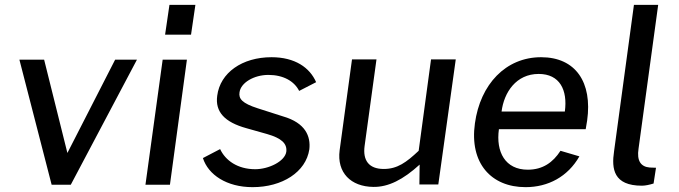

<svg xmlns="http://www.w3.org/2000/svg" viewBox="-20 -762 2799 792"><path d="M545 -516H455L258 -131L162 -516H60L193 0H272Z M786 -742H679L661 -619H768ZM751 -516H651L580 0H681Z M1022 10C1144 10 1242 -52 1256 -146C1262 -199 1241 -255 1147 -282L1044 -315C978 -336 964 -355 968 -381C973 -421 1028 -453 1087 -453C1149 -453 1194 -427 1214 -387L1284 -423C1258 -483 1197 -526 1100 -526C979 -526 888 -462 876 -367C867 -301 906 -258 997 -233L1082 -209C1141 -192 1165 -170 1161 -136C1155 -96 1088 -64 1033 -64C960 -64 910 -100 888 -147L817 -110C839 -41 915 10 1022 10Z M1520 9C1582 10 1643 -21 1711 -83L1710 -1H1788L1860 -517H1758L1707 -140C1656 -92 1619 -65 1563 -65C1501 -65 1476 -101 1484 -160L1533 -517H1432L1381 -142C1369 -50 1427 8 1520 9Z M2038 -229H2396L2402 -265C2424 -422 2355 -526 2212 -526C2066 -526 1961 -414 1939 -253C1916 -89 2006 10 2148 10C2241 10 2322 -33 2370 -117L2292 -140C2261 -92 2219 -62 2157 -62C2064 -62 2025 -135 2038 -229ZM2049 -302C2059 -381 2109 -457 2202 -457C2289 -457 2322 -391 2310 -302Z M2628 4C2642 4 2660 0 2676 -5L2686 -70L2660 -71C2624 -74 2606 -98 2614 -149L2695 -742H2595L2513 -138C2502 -65 2511 4 2628 4Z"/></svg>

Font: United Sans Medium
Style: Italic
Weight: 500
Italic angle: -8°
Designer: Pablo Impallari, Rodrigo Fuenzalida (Modified by Dan O. Williams)
Version: Version 1.000;PS 001.000;hotconv 1.0.88;makeotf.lib2.5.64775